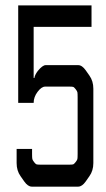

<svg xmlns="http://www.w3.org/2000/svg" viewBox="-20 -696 395 716"><path d="M150.4 -453.1H271.5Q286.1 -453.1 299.8 -433.6L313.5 -414.1Q328.1 -393.6 328.1 -365.2V-87.9Q328.1 -59.6 313.5 -39.1L299.8 -19.5Q286.1 0 271.5 0H98.6Q84 0 70.3 -19.5L56.6 -39.1Q42 -59.6 42 -87.9V-140.6H99.6V-122.1Q99.6 -107.4 100.6 -103Q101.6 -98.6 106.9 -91.8Q112.3 -85 115.2 -83.5Q118.2 -82 128.9 -82H240.2Q251 -82 253.9 -83.5Q256.8 -85 262.2 -91.8Q267.6 -98.6 268.6 -103Q269.5 -107.4 269.5 -122.1V-333Q269.5 -347.7 268.6 -352.1Q267.6 -356.4 262.2 -363.3Q256.8 -370.1 253.9 -371.6Q251 -373 240.2 -373H148.4Q134.8 -373 120.1 -353.5Q105.5 -334 105.5 -312.5H47.9V-675.8H321.3V-595.7H105.5V-405.3H108.4Q109.4 -416 121.1 -431.6Q138.7 -453.1 150.4 -453.1Z"/></svg>

Font: Vancouver Drive
Style: Regular
Weight: 400
Designer: Valery Zaveryaev
Foundry: Cyreal (www.cyreal.org)
Version: Version 1.06